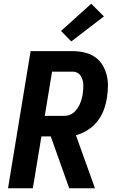

<svg xmlns="http://www.w3.org/2000/svg" viewBox="-20 -1009 640 1029"><path d="M489 0H351L252 -278H202L156 0H23L144 -735H369Q401 -735 431.5 -728Q462 -721 486.5 -705Q511 -689 527 -664Q543 -639 551 -609.5Q559 -580 558.5 -548.5Q558 -517 553 -485Q548 -452 536 -419.5Q524 -387 502.5 -359.5Q481 -332 450.5 -312.5Q420 -293 387 -284ZM220 -388H323Q336 -388 349.5 -392Q363 -396 374 -405Q385 -414 393.5 -426Q402 -438 407.5 -450.5Q413 -463 417 -476.5Q421 -490 423 -503Q425 -516 426 -529.5Q427 -543 426.5 -555.5Q426 -568 422.5 -580.5Q419 -593 412 -603.5Q405 -614 394 -619.5Q383 -625 369 -625H259ZM362 -787 307 -843 469 -989 537 -921Z"/></svg>

Font: Iosevka Aile Extrabold
Style: Italic
Weight: 800
Italic angle: -9°
Designer: Belleve Invis
Foundry: Belleve Invis
Version: Version 31.1.0; ttfautohint (v1.8.4)